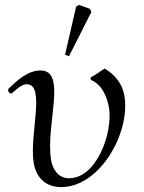

<svg xmlns="http://www.w3.org/2000/svg" viewBox="-20 -750 587 782"><path d="M245 -527 261 -521 352 -701 346 -714 302 -730 290 -723ZM487 -358C479 -407 451 -444 406 -471C387 -458 369 -445 348 -434L351 -424C396 -406 417 -353 424 -311C440 -211 375 -24 261 -24C218 -24 194 -60 188 -99C165 -241 255 -463 145 -463C92 -463 47 -420 14 -388L13 -379L20 -371L27 -369C43 -382 67 -407 89 -407C167 -407 99 -200 117 -88C127 -26 166 12 229 12C388 12 511 -210 487 -358Z"/></svg>

Font: Asana Math
Style: Regular
Weight: 400
Version: Version 000.958